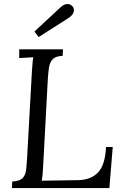

<svg xmlns="http://www.w3.org/2000/svg" viewBox="-20 -949 617 969"><path d="M298 -700 296 -667Q261 -666 246 -650Q231 -634 227 -607Q223 -580 221 -544L198 -115Q197 -88 195 -69Q193 -50 191 -37L378 -40Q441 -42 476 -80Q511 -118 515 -207H549L532 0H40L42 -33Q80 -35 94.5 -50.5Q109 -66 112 -93.5Q115 -121 117 -156L141 -588Q143 -608 144 -626.5Q145 -645 148 -660Q130 -659 112.5 -658Q95 -657 77 -656V-700ZM175 -762 154 -790 281 -908Q300 -926 313.5 -928Q327 -930 335.5 -925Q344 -920 346 -917Q350 -913 352.5 -903.5Q355 -894 349 -881.5Q343 -869 321 -855Z"/></svg>

Font: Lora Italic
Style: Italic
Weight: 400
Italic angle: -3°
Designer: Olga Karpushina, Alexei Vanyashin (Cyrillic)
Foundry: Cyreal
Version: Version 2.210; ttfautohint (v1.8.1.43-b0c9)